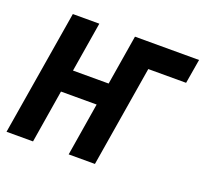

<svg xmlns="http://www.w3.org/2000/svg" viewBox="-97 -634 802 749"><g transform="rotate(20 304.0 -260.0)"><path d="M-1 0 85 -520H195L161 -313H309L343 -520H609L592 -419H435L366 0H257L293 -220H145L109 0Z"/></g></svg>

Font: Iosevka Extended
Style: Bold Italic
Weight: 700
Width: 7
Italic angle: -9°
Monospace: yes
Designer: Belleve Invis
Foundry: Belleve Invis
Version: Version 32.5.0; ttfautohint (v1.8.4)